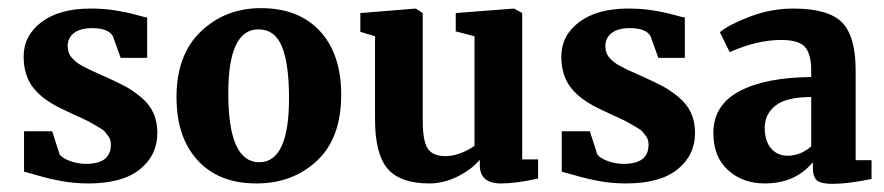

<svg xmlns="http://www.w3.org/2000/svg" viewBox="-20 -442 2169 471"><path d="M39 -21V-120H108L126 -64Q131 -55 150.5 -47.5Q170 -40 191 -40Q252 -40 252 -87Q252 -93 250.5 -98.5Q249 -104 245 -109Q241 -114 237.5 -118.5Q234 -123 226 -127.5Q218 -132 212.5 -135.5Q207 -139 196.5 -144.5Q186 -150 179 -153Q172 -156 159 -162Q146 -168 138 -172Q87 -195 62.5 -225.5Q38 -256 38 -303Q38 -355 82 -388Q126 -421 202 -421Q235 -421 263 -416.5Q291 -412 312.5 -406Q334 -400 341 -399V-300H276L257 -353Q246 -373 206 -373Q177 -373 161.5 -361Q146 -349 146 -329Q146 -321 148.5 -313.5Q151 -306 156.5 -300Q162 -294 167.5 -289.5Q173 -285 183.5 -279.5Q194 -274 200 -271Q206 -268 220 -262Q234 -256 240 -253Q269 -240 287.5 -230Q306 -220 326 -203.5Q346 -187 356 -165.5Q366 -144 366 -116Q366 -61 323 -26.5Q280 8 197 8Q163 8 132.5 2.5Q102 -3 71 -12Q40 -21 39 -21Z M616 -44Q689 -44 689 -201Q689 -286 671.5 -328Q654 -370 614 -370Q540 -370 540 -213Q540 -44 616 -44ZM413 -204Q413 -308 473 -365Q533 -422 620 -422Q713 -422 765 -365.5Q817 -309 817 -210Q817 -103 757.5 -47.5Q698 8 609 8Q517 8 465 -48.5Q413 -105 413 -204Z M1209 8Q1157 8 1157 -37V-50Q1138 -27 1103.5 -9.5Q1069 8 1033 8Q962 8 931 -28Q900 -64 900 -149V-353L864 -364V-410L1000 -421L1017 -410V-146Q1017 -97 1029 -78Q1041 -59 1073 -59Q1106 -59 1144 -84V-353L1098 -365V-410L1241 -421L1261 -410V-51H1300V-4Q1246 8 1209 8Z M1358 -21V-120H1427L1445 -64Q1450 -55 1469.5 -47.5Q1489 -40 1510 -40Q1571 -40 1571 -87Q1571 -93 1569.5 -98.5Q1568 -104 1564 -109Q1560 -114 1556.5 -118.5Q1553 -123 1545 -127.5Q1537 -132 1531.5 -135.5Q1526 -139 1515.5 -144.5Q1505 -150 1498 -153Q1491 -156 1478 -162Q1465 -168 1457 -172Q1406 -195 1381.5 -225.5Q1357 -256 1357 -303Q1357 -355 1401 -388Q1445 -421 1521 -421Q1554 -421 1582 -416.5Q1610 -412 1631.5 -406Q1653 -400 1660 -399V-300H1595L1576 -353Q1565 -373 1525 -373Q1496 -373 1480.5 -361Q1465 -349 1465 -329Q1465 -321 1467.5 -313.5Q1470 -306 1475.5 -300Q1481 -294 1486.5 -289.5Q1492 -285 1502.5 -279.5Q1513 -274 1519 -271Q1525 -268 1539 -262Q1553 -256 1559 -253Q1588 -240 1606.5 -230Q1625 -220 1645 -203.5Q1665 -187 1675 -165.5Q1685 -144 1685 -116Q1685 -61 1642 -26.5Q1599 8 1516 8Q1482 8 1451.5 2.5Q1421 -3 1390 -12Q1359 -21 1358 -21Z M1730 -116Q1730 -184 1793.5 -218Q1857 -252 1970 -253V-269Q1970 -309 1955 -326.5Q1940 -344 1896 -344Q1837 -344 1770 -314L1746 -363Q1767 -381 1819 -401Q1871 -421 1926 -421Q2012 -421 2045.5 -387Q2079 -353 2079 -270V-49H2118V-3Q2061 9 2022 9Q1994 9 1984 0.5Q1974 -8 1974 -33V-44Q1931 8 1856 8Q1802 8 1766 -24.5Q1730 -57 1730 -116ZM1912 -60Q1944 -60 1970 -83V-204Q1909 -204 1882.5 -183Q1856 -162 1856 -129Q1856 -96 1871.5 -78Q1887 -60 1912 -60Z"/></svg>

Font: Aikya
Style: Bold
Weight: 700
Designer: Neelakash Kshetrimayum (Latin subset based on Merriweather by Eben Sorkin)
Foundry: Brand New Type
Version: Version 1.00 b005